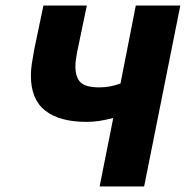

<svg xmlns="http://www.w3.org/2000/svg" viewBox="-20 -670 668 690"><path d="M338 0 387 -246Q360 -239 337.5 -235.5Q315 -232 291 -232Q194 -232 142.5 -272.5Q91 -313 91 -398Q91 -419 94.5 -442Q98 -465 103 -492L136 -650H292L257 -482Q255 -472 253 -457Q251 -442 251 -432Q251 -392 269.5 -374Q288 -356 337 -356Q358 -356 376 -359.5Q394 -363 413 -370L468 -650H628L498 0Z"/></svg>

Font: Source Sans 3 Black
Style: Italic
Weight: 900
Italic angle: -11°
Designer: Paul D. Hunt
Foundry: Adobe
Version: Version 3.052;hotconv 1.1.0;makeotfexe 2.6.0